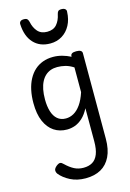

<svg xmlns="http://www.w3.org/2000/svg" viewBox="-174 -919 945 1394"><g transform="rotate(-15 299.0 -222.0)"><path d="M290 394Q225 394 175.5 368.5Q126 343 98 308Q89 295 89.5 281Q90 267 109 251Q127 237 138 238Q149 239 162 253Q194 284 225 300Q256 316 294 316Q334 316 361.5 299.5Q389 283 403.5 246.5Q418 210 418 150V-98Q395 -54 367.5 -29Q340 -4 310.5 6.5Q281 17 251 17Q195 17 153 -11Q111 -39 87 -94Q63 -149 63 -232Q63 -284 72.5 -328.5Q82 -373 101 -408.5Q120 -444 147 -468.5Q174 -493 209 -506Q244 -519 287 -519Q320 -519 353.5 -510Q387 -501 418 -485V-489Q418 -502 428 -508.5Q438 -515 460 -515Q482 -515 493 -508.5Q504 -502 504 -489V154Q504 234 478 287.5Q452 341 404.5 367.5Q357 394 290 394ZM263 -63Q294 -63 322.5 -79Q351 -95 375.5 -129.5Q400 -164 418 -219V-405Q387 -425 357 -432.5Q327 -440 297 -440Q270 -440 247.5 -432Q225 -424 207 -407.5Q189 -391 176.5 -366.5Q164 -342 157.5 -309.5Q151 -277 151 -235Q151 -184 163 -145Q175 -106 200 -84.5Q225 -63 263 -63ZM295 -618Q216 -618 169.5 -668.5Q123 -719 119 -809Q118 -821 126 -829.5Q134 -838 153 -838Q172 -838 179 -830Q186 -822 189 -809Q198 -764 223.5 -735Q249 -706 295 -706Q342 -706 367 -735Q392 -764 401 -809Q404 -823 410.5 -830.5Q417 -838 436 -838Q455 -838 464 -829.5Q473 -821 471 -809Q469 -752 446 -709Q423 -666 384 -642Q345 -618 295 -618Z"/></g></svg>

Font: Playwrite GB J
Style: Regular
Weight: 400
Designer: Veronika Burian, José Scaglione
Foundry: TypeTogether
Version: Version 1.002